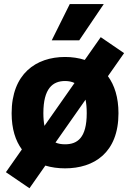

<svg xmlns="http://www.w3.org/2000/svg" viewBox="-20 -842 660 974"><path d="M581 -267.5C581 -348 561 -410 527.5 -455.5L609.5 -572.5L491 -653.5L410 -538C379 -548 345 -553 310 -553C163 -553 39 -468 39 -267.5C39 -188 58.5 -128 91 -84L10 31.5L129.5 113L210 -2C241 7.5 275 12 310 12C457 12 581 -67 581 -267.5ZM420 -268C420 -142.5 372.5 -110 310 -110C292.5 -110 276 -112.5 261.5 -119L414 -336.5C418 -317.5 420 -294.5 420 -268ZM242.5 -637.5 334 -821.5H506.5L382 -637.5ZM200 -268C200 -393.5 247.5 -431 310 -431C327.5 -431 343.5 -428 358 -421L205.5 -203.5C202 -221.5 200 -243 200 -268Z"/></svg>

Font: Monaspace Neon ExtraBold
Style: Regular
Weight: 800
Designer: Riley Cran & the Lettermatic Team
Foundry: Lettermatic
Version: Version 1.200 (Monaspace Neon)